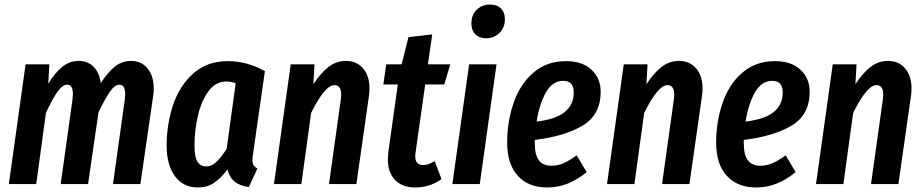

<svg xmlns="http://www.w3.org/2000/svg" viewBox="-20 -813 4078 848"><path d="M659 -421Q659 -404 656 -386L600 0H479L531 -372Q533 -390 533 -397Q533 -439 508 -439Q487 -439 465.5 -408Q444 -377 415 -317L369 0H248L300 -372Q302 -390 302 -397Q302 -439 277 -439Q256 -439 233.5 -407Q211 -375 183 -315L140 0H19L93 -529H198L193 -443Q222 -491 254.5 -517.5Q287 -544 328 -544Q367 -544 393 -518.5Q419 -493 425 -446Q456 -494 487.5 -519Q519 -544 559 -544Q604 -544 631.5 -511Q659 -478 659 -421Z M1150 -499 1098 -136Q1095 -118 1095 -105Q1095 -92 1100 -83.5Q1105 -75 1117 -69L1079 13Q999 3 985 -65Q956 -26 925.5 -5.5Q895 15 854 15Q789 15 752.5 -35Q716 -85 716 -170Q716 -263 744 -348Q772 -433 833 -488Q894 -543 987 -543Q1070 -543 1150 -499ZM839 -168Q839 -120 852 -99Q865 -78 891 -78Q915 -78 935.5 -97.5Q956 -117 981 -155L1021 -445Q1002 -453 980 -453Q933 -453 901.5 -411Q870 -369 854.5 -303.5Q839 -238 839 -168Z M1612 -421Q1612 -404 1609 -386L1554 0H1433L1485 -372Q1487 -388 1487 -394Q1487 -437 1457 -437Q1415 -437 1354 -314L1311 0H1190L1264 -529H1369L1364 -441Q1396 -490 1430.5 -517Q1465 -544 1508 -544Q1555 -544 1583.5 -511Q1612 -478 1612 -421Z M1815 -136Q1814 -131 1814 -122Q1814 -84 1849 -84Q1861 -84 1872 -88Q1883 -92 1900 -101L1930 -22Q1878 15 1815 15Q1757 15 1725 -18Q1693 -51 1693 -109Q1693 -118 1695 -140L1737 -440H1673L1686 -529H1754L1784 -649L1889 -661L1870 -529H1969L1942 -440H1858Z M2173 -529 2099 0H1978L2052 -529ZM2062 -709Q2062 -747 2085.5 -770Q2109 -793 2144 -793Q2175 -793 2192.5 -775.5Q2210 -758 2210 -728Q2210 -691 2186 -667.5Q2162 -644 2128 -644Q2097 -644 2079.5 -661.5Q2062 -679 2062 -709Z M2633 -408Q2633 -306 2553.5 -258.5Q2474 -211 2342 -195V-181Q2342 -128 2360.5 -104.5Q2379 -81 2414 -81Q2443 -81 2468.5 -92Q2494 -103 2527 -127L2571 -53Q2490 15 2397 15Q2314 15 2267 -36.5Q2220 -88 2220 -183Q2220 -275 2248 -357.5Q2276 -440 2335 -491.5Q2394 -543 2480 -543Q2552 -543 2592.5 -505Q2633 -467 2633 -408ZM2514 -405Q2514 -456 2468 -456Q2420 -456 2391 -404.5Q2362 -353 2350 -276Q2434 -286 2474 -318Q2514 -350 2514 -405Z M3083 -421Q3083 -404 3080 -386L3025 0H2904L2956 -372Q2958 -388 2958 -394Q2958 -437 2928 -437Q2886 -437 2825 -314L2782 0H2661L2735 -529H2840L2835 -441Q2867 -490 2901.5 -517Q2936 -544 2979 -544Q3026 -544 3054.5 -511Q3083 -478 3083 -421Z M3556 -408Q3556 -306 3476.5 -258.5Q3397 -211 3265 -195V-181Q3265 -128 3283.5 -104.5Q3302 -81 3337 -81Q3366 -81 3391.5 -92Q3417 -103 3450 -127L3494 -53Q3413 15 3320 15Q3237 15 3190 -36.5Q3143 -88 3143 -183Q3143 -275 3171 -357.5Q3199 -440 3258 -491.5Q3317 -543 3403 -543Q3475 -543 3515.5 -505Q3556 -467 3556 -408ZM3437 -405Q3437 -456 3391 -456Q3343 -456 3314 -404.5Q3285 -353 3273 -276Q3357 -286 3397 -318Q3437 -350 3437 -405Z M4006 -421Q4006 -404 4003 -386L3948 0H3827L3879 -372Q3881 -388 3881 -394Q3881 -437 3851 -437Q3809 -437 3748 -314L3705 0H3584L3658 -529H3763L3758 -441Q3790 -490 3824.5 -517Q3859 -544 3902 -544Q3949 -544 3977.5 -511Q4006 -478 4006 -421Z"/></svg>

Font: Fira Sans Extra Condensed Medium
Style: Italic
Weight: 500
Width: 3
Italic angle: -8°
Designer: Carrois Corporate & Edenspiekermann AG
Foundry: Carrois Corporate GbR & Edenspiekermann AG
Version: Version 4.203